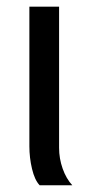

<svg xmlns="http://www.w3.org/2000/svg" viewBox="-20 -548 262 568"><path d="M97.2 0Q82.5 -15.6 74.7 -48.6Q66.9 -81.5 66.9 -115.2V-528.3H154.8V-110.8Q154.8 -79.1 165.3 -49.3Q175.8 -19.5 193.8 0Z"/></svg>

Font: Liberation Sans
Style: Regular
Weight: 400
Designer: Steve Matteson
Foundry: Ascender Corporation
Version: Version 2.00.1